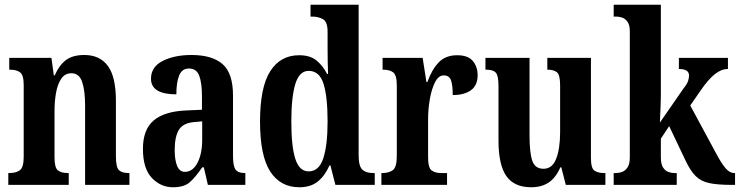

<svg xmlns="http://www.w3.org/2000/svg" viewBox="-20 -780 3121 810"><path d="M15 0V-50H20Q48 -50 64 -62Q80 -74 80 -119V-421Q80 -463 65 -474.5Q50 -486 23 -486H19V-536H197L207 -462H211Q229 -504 257.5 -526Q286 -548 336 -548Q401 -548 435 -502Q469 -456 469 -354V-121Q469 -74 482 -62Q495 -50 522 -50H526V0H339V-334Q339 -398 326.5 -434.5Q314 -471 281 -471Q254 -471 238.5 -448Q223 -425 216.5 -389Q210 -353 210 -312V-116Q210 -72 224.5 -61Q239 -50 266 -50H270V0Z M710 10Q658 10 620.5 -29.5Q583 -69 583 -152Q583 -233 628 -271.5Q673 -310 765 -314L832 -317V-374Q832 -430 820.5 -460.5Q809 -491 777 -491Q748 -491 736 -462Q724 -433 724 -382Q617 -382 617 -448Q617 -498 666.5 -523Q716 -548 788 -548Q875 -548 919 -509.5Q963 -471 963 -377V-121Q963 -79 974 -64.5Q985 -50 1012 -50H1015V0H857L840 -74H833Q805 -33 781 -11.5Q757 10 710 10ZM760 -55Q793 -55 813 -93Q833 -131 833 -191V-268L799 -265Q752 -261 734.5 -232Q717 -203 717 -147Q717 -104 727.5 -79.5Q738 -55 760 -55Z M1243 10Q1163 10 1120 -56.5Q1077 -123 1077 -267Q1077 -412 1120 -479.5Q1163 -547 1242 -547Q1288 -547 1315 -525Q1342 -503 1360 -468H1364Q1363 -491 1362.5 -520Q1362 -549 1362 -578V-646Q1362 -688 1342.5 -699Q1323 -710 1297 -710H1290V-760H1493V-125Q1493 -79 1508.5 -64.5Q1524 -50 1554 -50H1561V0H1395L1374 -82H1370Q1351 -39 1321 -14.5Q1291 10 1243 10ZM1282 -57Q1326 -57 1344 -112.5Q1362 -168 1362 -268Q1362 -371 1345 -426Q1328 -481 1282 -481Q1243 -481 1226 -426Q1209 -371 1209 -267Q1209 -162 1226 -109.5Q1243 -57 1282 -57Z M1589 0V-50H1593Q1620 -50 1637 -62Q1654 -74 1654 -122V-418Q1654 -463 1639 -474.5Q1624 -486 1597 -486H1594V-536H1763L1779 -434H1783Q1802 -487 1831 -517Q1860 -547 1909 -547Q1954 -547 1974.5 -523Q1995 -499 1995 -462Q1995 -420 1967 -399.5Q1939 -379 1890 -379Q1890 -421 1882.5 -441.5Q1875 -462 1852 -462Q1830 -462 1815.5 -433.5Q1801 -405 1793.5 -362.5Q1786 -320 1786 -277V-117Q1786 -72 1801 -61Q1816 -50 1840 -50H1866V0Z M2221 10Q2149 10 2116 -37.5Q2083 -85 2083 -187V-417Q2083 -460 2072 -473Q2061 -486 2031 -486H2028V-536H2214V-208Q2214 -136 2225.5 -102Q2237 -68 2273 -68Q2310 -68 2326.5 -110.5Q2343 -153 2343 -224V-420Q2343 -465 2329 -475.5Q2315 -486 2292 -486H2289V-536H2473V-114Q2473 -70 2488 -60Q2503 -50 2527 -50H2534V0H2367L2348 -74H2344Q2324 -29 2294 -9.5Q2264 10 2221 10Z M2569 0V-50H2580Q2591 -50 2604 -54.5Q2617 -59 2627 -73Q2637 -87 2637 -116V-648Q2637 -675 2627 -688.5Q2617 -702 2604 -706Q2591 -710 2580 -710H2569V-760H2768V-377Q2768 -360 2767 -335Q2766 -310 2765 -289Q2764 -268 2764 -263L2863 -406Q2880 -427 2883.5 -440.5Q2887 -454 2887 -461Q2887 -489 2844 -489V-536H3051V-489Q3023 -489 2995.5 -467Q2968 -445 2937 -400L2892 -335L3000 -135Q3022 -93 3040 -71.5Q3058 -50 3077 -50H3081V0H3069Q3008 0 2972.5 -7.5Q2937 -15 2914.5 -37.5Q2892 -60 2871 -105L2803 -248L2768 -195V-116Q2768 -87 2777.5 -73Q2787 -59 2800 -54.5Q2813 -50 2824 -50H2835V0Z"/></svg>

Font: Noto Serif Ethiopic ExtraCondensed
Style: Bold
Weight: 700
Width: 2
Designer: Monotype Design Team
Foundry: Monotype Imaging Inc.
Version: Version 2.102; ttfautohint (v1.8.4.7-5d5b)